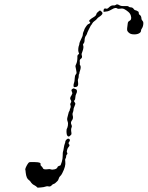

<svg xmlns="http://www.w3.org/2000/svg" viewBox="-20 -688 683 888"><path d="M292 -46Q297 -48 301 -45Q306 -39 300 -32Q295 -26 299 -21Q305 -16 297 -8Q293 -4 290.5 5Q288 14 290 17Q294 23 289 27Q286 29 286 35Q286 41 283 45.5Q280 50 282 60Q285 80 268 113Q263 123 258.5 126.5Q254 130 251.5 138.5Q249 147 245 150Q241 153 237.5 157Q234 161 229 162.5Q224 164 221 167Q213 177 204 174Q198 172 190.5 175Q183 178 168 179L154 180L146 173Q137 167 136 167Q134 167 128.5 161.5Q123 156 121 152Q118 148 114 145Q102 138 99 111Q98 98 97 97Q96 95 99 87.5Q102 80 107 72Q112 64 115 62.5Q118 61 137.5 61.5Q157 62 162 64Q171 68 167 74Q166 75 171.5 80.5Q177 86 178 89Q180 97 198 95Q210 93 214 95Q222 98 233 95Q244 92 246 85Q247 81 254 79Q259 78 260.5 75.5Q262 73 266 60Q270 47 270 31.5Q270 16 271.5 13Q273 10 275 -3.5Q277 -17 279.5 -23Q282 -29 282 -32Q282 -35 283.5 -37.5Q285 -40 287.5 -42.5Q290 -45 292 -46ZM314 -276Q320 -281 324 -278Q327 -277 331.5 -275Q336 -273 336 -266.5Q336 -260 332.5 -254Q329 -248 328.5 -237.5Q328 -227 325 -225Q320 -220 326 -214Q329 -210 328.5 -207Q328 -204 324 -195Q320 -187 320 -181Q320 -175 317 -168Q314 -161 316 -155Q320 -142 314 -133Q305 -123 310 -112Q314 -104 311 -98.5Q308 -93 309 -83Q311 -71 310.5 -68Q310 -65 305 -61Q297 -52 291 -61Q288 -65 287.5 -77.5Q287 -90 290 -94Q292 -97 294 -107.5Q296 -118 292.5 -127Q289 -136 292 -146Q295 -156 296.5 -163.5Q298 -171 300 -173Q302 -175 302.5 -179Q303 -183 305 -187Q309 -195 305 -204Q304 -207 307 -212Q312 -219 307 -226Q301 -234 310 -246Q314 -253 314.5 -255.5Q315 -258 312 -265L310 -272ZM449 -635Q459 -627 449 -618Q444 -613 438 -609.5Q432 -606 428.5 -601Q425 -596 417.5 -591Q410 -586 406 -578.5Q402 -571 400 -570Q399 -569 390.5 -551.5Q382 -534 382 -531Q382 -530 379 -525Q371 -516 371 -499Q371 -492 367 -487.5Q363 -483 364 -480Q369 -470 361 -449Q356 -439 358 -433Q362 -422 355 -417Q347 -412 349 -402Q350 -395 349 -392.5Q348 -390 351 -386Q356 -378 350 -361Q347 -352 347 -349Q347 -346 345.5 -345Q344 -344 344 -336Q344 -328 341.5 -323Q339 -318 341 -307Q344 -289 333 -286Q327 -285 323.5 -285Q320 -285 320 -292Q320 -299 322.5 -305Q325 -311 325.5 -325Q326 -339 330.5 -343.5Q335 -348 334 -353.5Q333 -359 331.5 -368.5Q330 -378 329 -380.5Q328 -383 332 -391Q338 -403 338 -424Q337 -432 342 -436L346 -439L344 -445Q341 -451 342 -462Q343 -473 345 -477Q347 -481 347 -486Q347 -491 355 -506.5Q363 -522 363 -528.5Q363 -535 366.5 -542Q370 -549 370 -551Q370 -553 375 -561Q380 -569 384 -573Q386 -576 392 -578Q396 -580 397 -583Q398 -586 394 -588Q386 -593 415 -610Q425 -616 426 -624Q427 -628 434.5 -634Q442 -640 442.5 -640Q443 -640 449 -635ZM515 -665Q521 -671 532 -664Q540 -659 556 -660Q572 -661 575 -657.5Q578 -654 585 -654Q593 -654 598 -647Q602 -641 605 -641Q607 -641 610.5 -639.5Q614 -638 617 -636Q620 -634 621 -633Q622 -631 622 -626.5Q622 -622 624 -621Q634 -615 634 -603Q634 -597 638.5 -592.5Q643 -588 643 -582Q643 -566 636 -556Q632 -551 632 -545Q632 -539 623.5 -534Q615 -529 601 -529Q587 -529 579.5 -534Q572 -539 569 -545Q566 -551 571 -581Q572 -588 578 -591Q591 -597 585 -616Q582 -626 573 -633.5Q564 -641 555.5 -645.5Q547 -650 537 -648Q527 -646 522 -649Q515 -655 498 -645Q486 -638 479 -636Q475 -636 466 -634L459 -633V-640Q460 -652 471 -648Q476 -646 483 -653Q494 -664 504 -663Q510 -662 515 -665Z"/></svg>

Font: TT2020 Style D
Style: Italic
Weight: 400
Italic angle: -15°
Version: Version 0.2.000